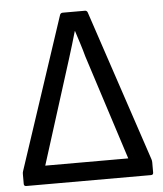

<svg xmlns="http://www.w3.org/2000/svg" viewBox="-49 -699 628 742"><g transform="rotate(-5 265.0 -327.5)"><path d="M23 0Q14 0 14 -9V-48Q14 -51 14.5 -53.5Q15 -56 16 -59L211 -648Q214 -655 222 -655H308Q315 -655 318 -648L514 -61Q515 -58 515.5 -55Q516 -52 516 -49V-9Q516 0 507 0ZM103 -72H425L294 -479Q287 -505 279 -530Q271 -555 263 -580H262Q255 -555 247 -529Q239 -503 231 -477Z"/></g></svg>

Font: Sofia Sans Semi Condensed
Style: Regular
Weight: 400
Designer: Botio Nikoltchev, Ani Petrova
Foundry: lettersoup
Version: Version 4.100; ttfautohint (v1.8.4.7-5d5b)